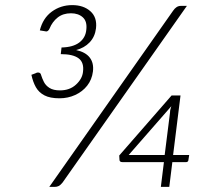

<svg xmlns="http://www.w3.org/2000/svg" viewBox="-20 -732 856 752"><path d="M213 -347Q176 -347 154 -358.5Q132 -370 120.5 -390.5Q109 -411 103 -439L119 -445Q122 -447 124.5 -447.5Q127 -448 129 -448Q139 -448 141 -438Q145 -425 152 -411Q159 -397 174 -387.5Q189 -378 215 -378Q253 -378 277.5 -400.5Q302 -423 305 -450Q310 -487 288 -503.5Q266 -520 218 -520L221 -546Q266 -547 290.5 -565.5Q315 -584 318 -615Q322 -648 304.5 -664Q287 -680 258 -680Q227 -680 206 -663.5Q185 -647 174 -620Q172 -615 168 -611.5Q164 -608 160 -609L136 -613Q148 -661 183 -686.5Q218 -712 263 -712Q307 -712 334 -688Q361 -664 356 -621Q352 -588 331 -566Q310 -544 278 -536Q315 -528 331.5 -506.5Q348 -485 344 -452Q340 -420 321.5 -396.5Q303 -373 274.5 -360Q246 -347 213 -347ZM610 0 622 -97H460Q448 -97 448 -106L447 -123L652 -358H687L658 -125H721L718 -106Q718 -102 715.5 -99.5Q713 -97 709 -97H655L643 0ZM484 -125H625L646 -292Q646 -298 647.5 -304Q649 -310 651 -316ZM173 0 658 -690Q664 -699 671.5 -704Q679 -709 689 -709H712L225 -17Q217 -7 210 -3.5Q203 0 194 0Z"/></svg>

Font: Aleo Light
Style: Italic
Weight: 300
Italic angle: -7°
Designer: Alessio Laiso
Foundry: Alessio Laiso
Version: Version 2.001;gftools[0.9.29]